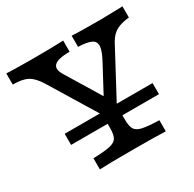

<svg xmlns="http://www.w3.org/2000/svg" viewBox="-131 -708 851 844"><g transform="rotate(-30 295.0 -285.5)"><path d="M0 -514.5V-571L45.2 -569.4Q74.2 -568.5 127.4 -568.5Q232.3 -568.5 288.7 -571V-514.5Q249.2 -514.5 227.8 -506.9Q206.5 -499.2 203.2 -483.5Q200 -467.7 214.5 -444.4L337.9 -241.9L298.4 -229L391.1 -402.4Q414.5 -445.2 416.1 -469Q417.7 -492.7 397.6 -502.8Q377.4 -512.9 331.5 -514.5V-571Q362.9 -568.5 480.6 -568.5Q508.9 -568.5 589.5 -571V-514.5Q558.9 -511.3 538.7 -503.6Q518.5 -496 504 -481.9Q489.5 -467.7 476.6 -442.7L325.8 -160.5H300L125.8 -446Q101.6 -485.5 75.4 -500Q49.2 -514.5 0 -514.5ZM275 -133.9V-250.8L318.5 -200.8L350 -245.2V-133.9Q350 -100.8 359.3 -85.5Q368.5 -70.2 395.2 -64.1Q421.8 -58.1 479.8 -56.5V0Q428.2 -2.4 312.9 -2.4Q195.2 -2.4 145.2 0V-56.5Q203.2 -58.1 229.8 -64.1Q256.5 -70.2 265.7 -85.5Q275 -100.8 275 -133.9ZM89.5 -212.9H535.5V-156.5H89.5Z"/></g></svg>

Font: Playfair Micro SmCond SmLight
Style: Regular
Weight: 360
Width: 4
Designer: Claus Eggers Sørensen
Foundry: Claus Eggers Sørensen
Version: Version 2.100;Glyphs 3.2 (3219)